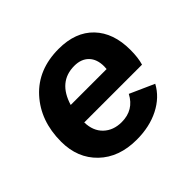

<svg xmlns="http://www.w3.org/2000/svg" viewBox="-127 -666 832 832"><g transform="rotate(-45 289.0 -250.0)"><path d="M536 -286Q536 -238 526 -205H172Q173 -152 205 -121.5Q237 -91 288 -91Q362 -91 396 -156L508 -106Q479 -52 419 -21.5Q359 9 280 9Q172 9 107 -53.5Q42 -116 42 -217Q42 -344 117 -426.5Q192 -509 319 -509Q422 -509 479 -449.5Q536 -390 536 -286ZM315 -409Q217 -409 184 -300H404Q405 -306 405 -316Q405 -360 381 -384.5Q357 -409 315 -409Z"/></g></svg>

Font: Elaine Sans SemiBold
Style: Italic
Weight: 600
Italic angle: -13°
Designer: Wei Huang
Foundry: Wei Huang
Version: Version 2.001;December 24, 2019;FontCreator 12.0.0.2547 64-b